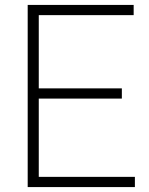

<svg xmlns="http://www.w3.org/2000/svg" viewBox="-20 -760 604 780"><path d="M92.5 0V-740H523V-698.5H137.5V-41.5H528V0ZM123.5 -359.5V-401H475V-359.5Z"/></svg>

Font: Encode Sans Condensed Thin ExtraLight
Style: Regular
Weight: 250
Version: Version 3.002